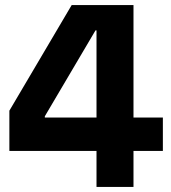

<svg xmlns="http://www.w3.org/2000/svg" viewBox="-20 -729 676 758"><path d="M361 -133V9H507V-133H623V-265H507V-709H263L17 -292V-133ZM361 -265H157V-270L357 -609H361Z"/></svg>

Font: Kalas SG
Style: Bold
Weight: 700
Designer: Kalas
Foundry: Kalas
Version: Version 2.000;FEAKit 1.0